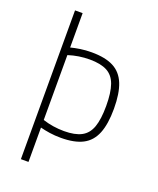

<svg xmlns="http://www.w3.org/2000/svg" viewBox="-168 -830 937 1140"><g transform="rotate(20 300.0 -260.0)"><path d="M284 10Q246 10 213 5Q180 0 153 -7V210H105V-730H153V-513Q180 -520 213 -525Q246 -530 284 -530Q370 -530 422 -503Q474 -476 498 -416.5Q522 -357 522 -260Q522 -163 498 -103.5Q474 -44 422 -17Q370 10 284 10ZM153 -55Q218 -34 288 -34Q357 -34 397.5 -55.5Q438 -77 455.5 -126.5Q473 -176 473 -260Q473 -344 455.5 -393.5Q438 -443 397.5 -464.5Q357 -486 288 -486Q218 -486 153 -465Z"/></g></svg>

Font: M PLUS Code Latin 60 Light
Style: Regular
Weight: 300
Width: 7
Monospace: yes
Designer: Coji Morishita
Foundry: UNDERFOREST DESIGN
Version: Version 1.005; ttfautohint (v1.8.3)